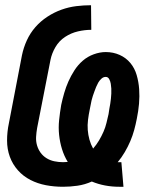

<svg xmlns="http://www.w3.org/2000/svg" viewBox="-20 -702 590 734"><path d="M436 12Q408 12 381.5 7Q355 2 331 -8Q304 4 276 8Q248 12 221 12Q187 12 155.5 6Q124 0 96.5 -14Q69 -28 48.5 -51Q28 -74 17.5 -103Q7 -132 7 -165Q7 -198 14 -231L64 -491Q70 -520 82.5 -547.5Q95 -575 115 -598Q135 -621 161 -638Q187 -655 215 -665Q243 -675 271.5 -678.5Q300 -682 328 -682L329 -588Q304 -588 278 -582Q252 -576 229 -561Q206 -546 192 -522Q178 -498 173 -473L122 -213Q119 -196 118 -179Q117 -162 121.5 -146.5Q126 -131 135 -118.5Q144 -106 157.5 -97.5Q171 -89 187.5 -85.5Q204 -82 221 -82Q226 -82 230.5 -82.5Q235 -83 239 -83Q225 -106 217 -132Q209 -158 206 -186Q203 -214 206 -243Q209 -272 214 -301Q219 -324 225.5 -346.5Q232 -369 241.5 -390.5Q251 -412 264.5 -433Q278 -454 296.5 -470Q315 -486 338.5 -494.5Q362 -503 384 -503Q413 -503 437.5 -492Q462 -481 478.5 -461Q495 -441 502.5 -415Q510 -389 512 -361.5Q514 -334 511.5 -305.5Q509 -277 503 -248Q499 -227 493 -205Q487 -183 478 -162Q469 -141 457 -120.5Q445 -100 430 -82H444L452 12ZM336 -134Q349 -149 358.5 -165Q368 -181 375.5 -198Q383 -215 387 -232Q391 -249 395 -266Q396 -276 398 -286Q400 -296 401.5 -305.5Q403 -315 404 -324.5Q405 -334 405.5 -344Q406 -354 405.5 -363.5Q405 -373 403.5 -382Q402 -391 397.5 -399.5Q393 -408 384 -408Q375 -408 367.5 -401Q360 -394 355.5 -386Q351 -378 347.5 -369.5Q344 -361 341 -352.5Q338 -344 335 -335.5Q332 -327 330 -318Q328 -309 326.5 -300.5Q325 -292 323 -283Q319 -264 316.5 -244Q314 -224 315.5 -205Q317 -186 322 -168Q327 -150 336 -134Z"/></svg>

Font: Lode Term
Style: Bold Italic
Weight: 700
Italic angle: -11°
Monospace: yes
Designer: Belleve Invis
Foundry: Belleve Invis
Version: Version 29.2.0